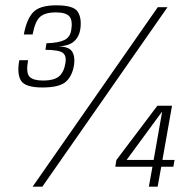

<svg xmlns="http://www.w3.org/2000/svg" viewBox="-20 -701 735 721"><path d="M139.5 -372.5Q75 -372.5 59 -398Q43 -423.5 52.5 -475H85.5Q77 -429 90.2 -413.8Q103.5 -398.5 143 -398.5Q181.5 -398.5 200.8 -413.5Q220 -428.5 226 -465.5Q230 -492.5 215.2 -503Q200.5 -513.5 150.5 -514L154.5 -538.5Q200.5 -540 222 -550.8Q243.5 -561.5 247.5 -588Q253.5 -624.5 240.5 -639.5Q227.5 -654.5 189 -654.5Q151.5 -654.5 131.8 -638.8Q112 -623 102.5 -571.5H69.5Q79.5 -627.5 103.8 -654.2Q128 -681 191.5 -681Q256.5 -681 271.8 -657.2Q287 -633.5 282 -594.5Q278 -563.5 258.2 -545.8Q238.5 -528 198 -527Q238.5 -526 250.2 -508.2Q262 -490.5 258.5 -461Q253 -418.5 229 -395.5Q205 -372.5 139.5 -372.5ZM102.5 0 572.5 -674H609L139 0ZM539 0 552.5 -75H413L417 -100L571 -304H626L590 -100.5H635.5L631 -75H585.5L572 0ZM455.5 -100.5H557L588.5 -279.5L586.5 -279Z"/></svg>

Font: Anybody Light
Style: Italic
Weight: 300
Italic angle: -10°
Designer: Tyler Finck
Foundry: Etcetera Type Company
Version: Version 1.010; ttfautohint (v1.8.3) -l 8 -r 50 -G 200 -x 14 